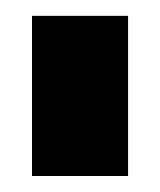

<svg xmlns="http://www.w3.org/2000/svg" viewBox="-20 -740 200 240"><path d="M20 -720.2H140.1V-520H20Z"/></svg>

Font: Mikodacs
Style: Regular
Weight: 400
Designer: gluk (gluksza@wp.pl)
Foundry: gluk (gluksza@wp.pl)
Version: Version 0.28